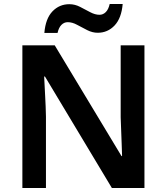

<svg xmlns="http://www.w3.org/2000/svg" viewBox="-20 -941 835 961"><path d="M703 0H540L205 -558H201Q203 -512 206 -460.5Q209 -409 210 -357V0H92V-714H254L588 -160H591Q590 -188 589 -220.5Q588 -253 586.5 -287.5Q585 -322 584 -354V-714H703ZM202 -776Q208 -848 242.5 -884Q277 -920 327 -920Q355 -920 381 -906.5Q407 -893 431.5 -880Q456 -867 478 -867Q496 -867 509.5 -880.5Q523 -894 529 -921H594Q588 -850 553.5 -813.5Q519 -777 469 -777Q443 -777 417 -790Q391 -803 366.5 -816.5Q342 -830 319 -830Q301 -830 287.5 -816.5Q274 -803 268 -776Z"/></svg>

Font: Noto Sans Adlam Unjoined SemiBold
Style: Regular
Weight: 600
Version: Version 3.001